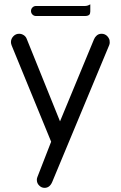

<svg xmlns="http://www.w3.org/2000/svg" viewBox="-20 -655 564 898"><path d="M188.5 223.6Q212.4 223.6 224.1 196.3L490.7 -443.8Q493.2 -449.7 493.2 -456.5Q493.2 -463.4 492.2 -468.3Q489.3 -478 481.4 -486.3Q470.2 -497.1 455.1 -497.1Q439.9 -497.1 430.2 -486.8Q423.8 -481 419.4 -470.7L260.7 -87.4L105 -473.1Q101.1 -483.9 91.1 -490.5Q81.1 -497.1 69.3 -497.1Q53.7 -497.1 42.5 -485.4Q31.2 -473.6 31.2 -458Q31.2 -450.7 34.7 -441.9L219.2 7.8L154.8 173.3Q152.3 180.2 152.3 184.8Q152.3 189.5 152.8 192.4Q153.3 195.3 154.1 198Q154.8 200.7 156.2 203.1Q158.7 208.5 164.1 213.4Q174.3 223.6 188.5 223.6ZM402.3 -634.8Q390.1 -627 377 -627H148.4Q138.7 -627 131.8 -620.1Q125 -613.3 125 -603.5Q125 -593.8 131.8 -586.9Q138.7 -580.1 148.4 -580.1H377Q391.1 -580.1 397.5 -585.9Q402.3 -591.3 402.3 -601.6Z"/></svg>

Font: YuPearl-Light
Style: Light
Weight: 300
Designer: Max Yao
Foundry: Max-Everyday
Version: Version 1.011; ttfautohint (v1.8.3)